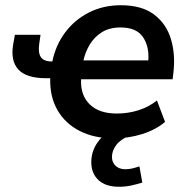

<svg xmlns="http://www.w3.org/2000/svg" viewBox="-20 -519 701 734"><path d="M415 10Q341 10 285.5 -18Q230 -46 200 -97.5Q170 -149 172 -220H156Q80 -220 49.5 -254Q19 -288 31 -353L37 -386H135L130 -352Q125 -318 136 -301Q147 -284 179 -284H180Q193 -347 229.5 -395.5Q266 -444 320.5 -471.5Q375 -499 442 -499Q522 -499 569 -463.5Q616 -428 633.5 -369.5Q651 -311 643 -242L640 -216H290Q287 -155 323 -120Q359 -85 426 -85Q470 -85 509.5 -97.5Q549 -110 580 -135L611 -53Q576 -23 523.5 -6.5Q471 10 415 10ZM441 -414Q398 -414 369 -395.5Q340 -377 323 -348.5Q306 -320 299 -288H547Q551 -342 526 -378Q501 -414 441 -414ZM435 195Q384 195 356.5 169.5Q329 144 329 101Q329 53 361 15Q393 -23 442 -42L475 0Q440 14 424 36Q408 58 408 81Q408 102 422 115Q436 128 459 128Q473 128 485.5 125Q498 122 513 117L524 179Q501 186 480 190.5Q459 195 435 195Z"/></svg>

Font: Nunito Sans
Style: Bold Italic
Weight: 700
Italic angle: -9°
Designer: Vernon Adams
Foundry: Vernon Adams
Version: Version 3.006; ttfautohint (v1.8.3)